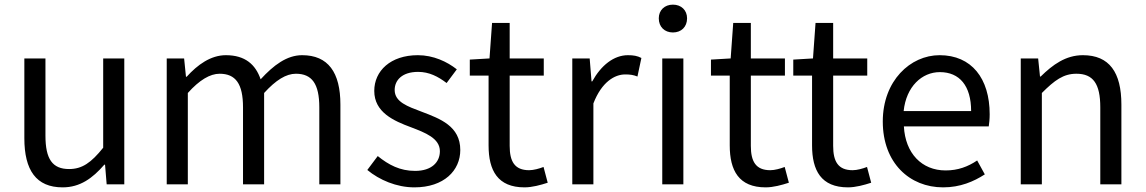

<svg xmlns="http://www.w3.org/2000/svg" viewBox="-20 -795 4941 828"><path d="M250 13C325 13 379 -26 430 -85H433L440 0H516V-543H425V-158C373 -93 334 -66 278 -66C206 -66 176 -109 176 -210V-543H85V-199C85 -61 136 13 250 13Z M699 0H790V-394C840 -450 886 -477 927 -477C996 -477 1028 -434 1028 -332V0H1119V-394C1170 -450 1214 -477 1256 -477C1325 -477 1357 -434 1357 -332V0H1448V-344C1448 -483 1395 -557 1283 -557C1217 -557 1160 -514 1104 -453C1082 -517 1037 -557 954 -557C889 -557 832 -516 785 -464H782L774 -543H699Z M1767 13C1895 13 1965 -60 1965 -148C1965 -251 1878 -283 1799 -313C1738 -336 1682 -355 1682 -407C1682 -449 1714 -485 1783 -485C1831 -485 1869 -465 1906 -437L1950 -496C1908 -529 1849 -557 1782 -557C1664 -557 1594 -489 1594 -403C1594 -311 1677 -274 1753 -246C1813 -223 1877 -199 1877 -143C1877 -96 1842 -58 1770 -58C1705 -58 1656 -84 1609 -122L1564 -62C1616 -19 1690 13 1767 13Z M2242 13C2275 13 2311 3 2342 -7L2324 -75C2306 -68 2281 -61 2262 -61C2199 -61 2178 -99 2178 -166V-469H2325V-543H2178V-696H2102L2091 -543L2006 -538V-469H2087V-168C2087 -60 2126 13 2242 13Z M2448 0H2539V-349C2575 -442 2631 -474 2676 -474C2698 -474 2711 -472 2729 -465L2746 -545C2729 -554 2712 -557 2688 -557C2627 -557 2572 -513 2534 -444H2531L2523 -543H2448Z M2836 0H2927V-543H2836ZM2882 -655C2918 -655 2943 -679 2943 -716C2943 -751 2918 -775 2882 -775C2846 -775 2821 -751 2821 -716C2821 -679 2846 -655 2882 -655Z M3282 13C3315 13 3351 3 3382 -7L3364 -75C3346 -68 3321 -61 3302 -61C3239 -61 3218 -99 3218 -166V-469H3365V-543H3218V-696H3142L3131 -543L3046 -538V-469H3127V-168C3127 -60 3166 13 3282 13Z M3637 13C3670 13 3706 3 3737 -7L3719 -75C3701 -68 3676 -61 3657 -61C3594 -61 3573 -99 3573 -166V-469H3720V-543H3573V-696H3497L3486 -543L3401 -538V-469H3482V-168C3482 -60 3521 13 3637 13Z M4047 13C4121 13 4179 -12 4227 -43L4194 -103C4154 -76 4111 -60 4058 -60C3955 -60 3884 -134 3878 -250H4244C4246 -263 4248 -282 4248 -302C4248 -457 4170 -557 4032 -557C3906 -557 3787 -447 3787 -271C3787 -92 3903 13 4047 13ZM3877 -316C3888 -422 3956 -484 4033 -484C4118 -484 4168 -425 4168 -316Z M4382 0H4473V-394C4528 -449 4566 -477 4622 -477C4694 -477 4725 -434 4725 -332V0H4816V-344C4816 -483 4764 -557 4650 -557C4576 -557 4520 -516 4468 -465H4465L4457 -543H4382Z"/></svg>

Font: Microsoft YaHei
Style: Regular
Weight: 400
Designer: Ryoko NISHIZUKA 西塚涼子 (kana, bopomofo & ideographs); Paul D. Hunt (Latin, Greek & Cyrillic); Sandoll Communications 산돌커뮤니
Foundry: Adobe
Version: Version 2.001;hotconv 1.0.111;makeotfexe 2.5.65597